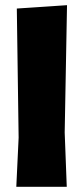

<svg xmlns="http://www.w3.org/2000/svg" viewBox="-20 -722 322 742"><path d="M230 -210 239 -702 45 -689 52 -190 43 0H238Z"/></svg>

Font: Luna Sans Black
Style: Regular
Weight: 900
Designer: Juan Pablo del Peral
Foundry: Huerta Tipografica
Version: Version 2.001; ttfautohint (v1.5)